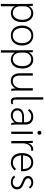

<svg xmlns="http://www.w3.org/2000/svg" viewBox="1698 -2480 1024 4460"><g transform="rotate(90 2210.0 -250.0)"><path d="M71 -378Q71 -455 68 -500H116Q119 -464 119 -410H121Q140 -453 186.5 -481.5Q233 -510 285 -510Q382 -510 438 -441Q494 -372 494 -251Q494 -173 468 -114Q442 -55 394 -22.5Q346 10 284 10Q232 10 189 -15Q146 -40 127 -81H125V242H71ZM440 -253Q440 -352 397.5 -407.5Q355 -463 281 -463Q213 -463 169 -417Q125 -371 125 -300V-217Q125 -134 167 -85Q209 -36 281 -36Q328 -36 364 -63Q400 -90 420 -139Q440 -188 440 -253Z M574 -250Q574 -328 602.5 -387Q631 -446 683.5 -478Q736 -510 805 -510Q874 -510 926.5 -478Q979 -446 1008 -387Q1037 -328 1037 -250Q1037 -172 1008 -113Q979 -54 926.5 -22Q874 10 805 10Q736 10 683.5 -22Q631 -54 602.5 -113Q574 -172 574 -250ZM983 -250Q983 -314 961 -363Q939 -412 898.5 -439Q858 -466 805 -466Q753 -466 712.5 -439Q672 -412 650 -363Q628 -314 628 -250Q628 -186 650 -137Q672 -88 712.5 -61Q753 -34 805 -34Q858 -34 898.5 -61Q939 -88 961 -137Q983 -186 983 -250Z M1148 -378Q1148 -455 1145 -500H1193Q1196 -464 1196 -410H1198Q1217 -453 1263.5 -481.5Q1310 -510 1362 -510Q1459 -510 1515 -441Q1571 -372 1571 -251Q1571 -173 1545 -114Q1519 -55 1471 -22.5Q1423 10 1361 10Q1309 10 1266 -15Q1223 -40 1204 -81H1202V242H1148ZM1517 -253Q1517 -352 1474.5 -407.5Q1432 -463 1358 -463Q1290 -463 1246 -417Q1202 -371 1202 -300V-217Q1202 -134 1244 -85Q1286 -36 1358 -36Q1405 -36 1441 -63Q1477 -90 1497 -139Q1517 -188 1517 -253Z M1682 -206V-500H1736V-202Q1736 -35 1864 -35Q1911 -35 1948.5 -60Q1986 -85 2007.5 -128.5Q2029 -172 2029 -226V-500H2083V-95Q2083 -45 2092 0H2044Q2035 -46 2034 -98H2031Q2006 -47 1960.5 -18.5Q1915 10 1858 10Q1772 10 1727 -45Q1682 -100 1682 -206Z M2240 -112V-742H2293V-113Q2293 -68 2305 -51Q2317 -34 2347 -34Q2370 -34 2394 -44L2403 -8Q2372 10 2332 10Q2240 10 2240 -112Z M2494 -140Q2494 -214 2547.5 -255Q2601 -296 2698 -296H2820V-326Q2820 -393 2785.5 -428.5Q2751 -464 2686 -464Q2642 -464 2605 -443Q2568 -422 2545 -384L2513 -419Q2541 -463 2586.5 -486.5Q2632 -510 2690 -510Q2776 -510 2824.5 -463.5Q2873 -417 2873 -335V-91Q2873 -56 2885 0H2839Q2830 -22 2826 -78H2824Q2795 -36 2753 -13Q2711 10 2660 10Q2586 10 2540 -31.5Q2494 -73 2494 -140ZM2820 -162V-253H2695Q2625 -253 2585.5 -223Q2546 -193 2546 -140Q2546 -94 2578 -64.5Q2610 -35 2660 -35Q2702 -35 2739 -52.5Q2776 -70 2798 -99.5Q2820 -129 2820 -162Z M3019 -654Q3019 -674 3031.5 -687Q3044 -700 3064 -700Q3085 -700 3097.5 -687Q3110 -674 3110 -654Q3110 -633 3097.5 -620.5Q3085 -608 3064 -608Q3044 -608 3031.5 -620.5Q3019 -633 3019 -654ZM3038 -500H3091V0H3038Z M3255 -378Q3255 -463 3252 -500H3300Q3304 -463 3304 -412V-397H3307Q3327 -452 3365 -481Q3403 -510 3455 -510Q3468 -510 3482 -507V-460Q3472 -463 3452 -463Q3412 -463 3379 -438Q3346 -413 3327.5 -368.5Q3309 -324 3309 -270V0H3255Z M3958 -228H3590Q3595 -137 3638.5 -87Q3682 -37 3758 -37Q3804 -37 3842.5 -57Q3881 -77 3903 -113L3936 -80Q3906 -36 3860.5 -13Q3815 10 3758 10Q3654 10 3594.5 -59Q3535 -128 3535 -249Q3535 -371 3593 -440.5Q3651 -510 3752 -510Q3848 -510 3903 -444Q3958 -378 3958 -261ZM3906 -280Q3906 -364 3864 -414Q3822 -464 3752 -464Q3678 -464 3636 -414Q3594 -364 3590 -271H3906Z M4059 -66 4096 -92Q4113 -64 4143.5 -49Q4174 -34 4214 -34Q4263 -34 4294 -63Q4325 -92 4325 -137Q4325 -173 4300 -198Q4275 -223 4215 -246Q4133 -277 4100.5 -309.5Q4068 -342 4068 -389Q4068 -444 4110 -477Q4152 -510 4221 -510Q4266 -510 4304 -489Q4342 -468 4360 -433L4324 -408Q4289 -466 4221 -466Q4177 -466 4149 -445Q4121 -424 4121 -391Q4121 -360 4147.5 -338Q4174 -316 4245 -288Q4317 -260 4348 -225Q4379 -190 4379 -137Q4379 -70 4333 -30Q4287 10 4211 10Q4161 10 4119 -11Q4077 -32 4059 -66Z"/></g></svg>

Font: Sarabun ExtraLight
Style: Regular
Weight: 275
Designer: Suppakit Chalermlarp | Katatrad Co.,Ltd.
Foundry: Cadson Demak Co.,Ltd.
Version: Version 1.000; ttfautohint (v1.6)